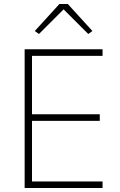

<svg xmlns="http://www.w3.org/2000/svg" viewBox="-20 -946 606 966"><path d="M104 0V-698H496V-665H141V-371H482V-338H141V-33H496V0ZM321 -926 445 -790 424 -775 300 -899 176 -775 155 -790 279 -926Z"/></svg>

Font: IBM Plex Sans Arabic ExtraLight
Style: Regular
Weight: 200
Designer: Mike Abbink, Paul van der Laan, Pieter van Rosmalen, Wael Morcos, Khajak Apelian
Foundry: Bold Monday
Version: Version 1.1